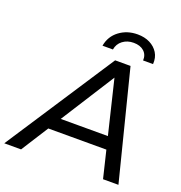

<svg xmlns="http://www.w3.org/2000/svg" viewBox="-209 -1027 1096 1160"><g transform="rotate(20 339.0 -447.0)"><path d="M-54 0 404 -700H503L680 0H581L425 -646H465L54 0ZM116 -175 160 -255H553L567 -175ZM302 -757Q313 -820 362.5 -857Q412 -894 479 -894Q524 -894 558 -877Q592 -860 611 -829.5Q630 -799 627 -757H563Q565 -794 540.5 -816Q516 -838 474 -838Q433 -838 404 -816Q375 -794 369 -757Z"/></g></svg>

Font: MOST Montserrat Medium
Style: Italic
Weight: 500
Italic angle: -11.3°
Designer: Julieta Ulanovsky
Foundry: Julieta Ulanovsky
Version: Version 8.000;March 11, 2024;FontCreator 15.0.0.2926 64-bit